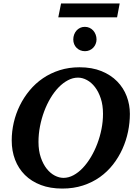

<svg xmlns="http://www.w3.org/2000/svg" viewBox="-20 -1077 792 1113"><path d="M577.1 -417Q577.1 -467.3 564.2 -506.3Q551.3 -545.4 530.5 -572.3Q509.8 -599.1 483.9 -613Q458 -627 432.1 -627Q402.3 -627 373.8 -611.8Q345.2 -596.7 319.8 -570.6Q294.4 -544.4 272.9 -508.5Q251.5 -472.7 236.1 -431.4Q220.7 -390.1 211.9 -345Q203.1 -299.8 203.1 -254.9Q203.1 -203.1 216.6 -164.1Q230 -125 251 -98.6Q272 -72.3 297.6 -59.1Q323.2 -45.9 348.1 -45.9Q377.4 -45.9 406 -61.3Q434.6 -76.7 460 -103.5Q485.4 -130.4 506.8 -166.3Q528.3 -202.1 543.9 -243.4Q559.6 -284.7 568.4 -329.1Q577.1 -373.5 577.1 -417ZM732.9 -417Q732.9 -365.7 722.2 -313.7Q711.4 -261.7 689.7 -213.6Q668 -165.5 635.3 -123.5Q602.5 -81.5 559.1 -50.5Q515.6 -19.5 460.9 -1.7Q406.2 16.1 340.8 16.1Q271 16.1 216.6 -4.6Q162.1 -25.4 124.5 -62.7Q86.9 -100.1 67.4 -151.1Q47.9 -202.1 47.9 -263.2Q47.9 -314.9 59.8 -366.7Q71.8 -418.5 95 -465.6Q118.2 -512.7 151.9 -553.2Q185.5 -593.8 229.2 -623.5Q272.9 -653.3 326.2 -670.2Q379.4 -687 440.9 -687Q513.2 -687 567.9 -664.8Q622.6 -642.6 659.2 -605.2Q695.8 -567.9 714.4 -519Q732.9 -470.2 732.9 -417ZM539.6 -848.1Q539.6 -834.5 534.4 -822Q529.3 -809.6 520.3 -800.3Q511.2 -791 499 -785.6Q486.8 -780.3 472.7 -780.3Q458 -780.3 445.6 -785.4Q433.1 -790.5 424.1 -799.6Q415 -808.6 409.9 -821Q404.8 -833.5 404.8 -848.1Q404.8 -863.3 409.7 -876.5Q414.6 -889.6 423.3 -899.7Q432.1 -909.7 444.3 -915.5Q456.5 -921.4 471.7 -921.4Q486.3 -921.4 498.8 -915.8Q511.2 -910.2 520.3 -900.1Q529.3 -890.1 534.4 -876.7Q539.6 -863.3 539.6 -848.1ZM658.7 -976.6H317.9L334 -1057.1H673.8Z"/></svg>

Font: Charis SIL
Style: Bold Italic
Weight: 700
Italic angle: -11°
Foundry: SIL International
Version: Version 4.112